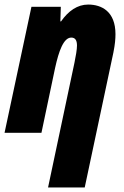

<svg xmlns="http://www.w3.org/2000/svg" viewBox="-33 -583 545 843"><path d="M178 240H339L465 -353C472 -388 474 -413 474 -433C474 -533 413 -563 354 -563C307 -563 267 -535 235 -489H232L234 -553H105L-13 0H149L209 -285C225 -358 246 -418 280 -418C298 -418 305 -405 305 -383C305 -366 300 -337 294 -308Z"/></svg>

Font: Noto Sans UI Condensed Black
Style: Italic
Weight: 900
Width: 3
Italic angle: -192°
Designer: Monotype Design Team
Foundry: Monotype Imaging Inc.
Version: Version 1.901